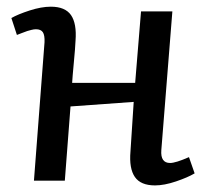

<svg xmlns="http://www.w3.org/2000/svg" viewBox="-20 -543 618 577"><path d="M381.8 -236.8 191.9 -223.1 174.8 0H82L113.8 -416Q114.7 -437 108.9 -446Q103 -455.1 87.9 -455.1Q82 -455.1 74.2 -453.1Q66.4 -451.2 61.8 -449.7Q57.1 -448.2 45.4 -443.6Q33.7 -439 30.8 -438L14.2 -488.8Q33.7 -500 69.1 -511.5Q104.5 -522.9 132.8 -522.9Q175.8 -522.9 193.4 -497.6Q210.9 -472.2 207 -420.9Q206.1 -398.9 201.9 -355.2Q197.8 -311.5 196.8 -293.9H386.2L403.8 -508.8H498L464.8 -91.8Q461.9 -53.2 491.2 -53.2Q507.8 -53.2 547.9 -70.8L564.9 -22Q544.4 -9.8 509 2.2Q473.6 14.2 445.8 14.2Q402.8 14.2 385.3 -11.2Q367.7 -36.6 372.1 -87.9Z"/></svg>

Font: Literata Book Medium
Style: Italic
Weight: 500
Italic angle: -3°
Designer: Latin by Veronika Burian and Jose Scaglione. Greek by Irene Vlachou. Cyrillic by Vera Evstafieva
Foundry: TypeTogether
Version: Version 1.003;PS 001.003;hotconv 1.0.88;makeotf.lib2.5.64775